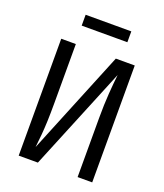

<svg xmlns="http://www.w3.org/2000/svg" viewBox="-158 -986 931 1090"><g transform="rotate(20 307.5 -441.0)"><path d="M85.6 0V-706.2H173.8V-349.2Q173.8 -286.7 172.1 -240.5Q170.3 -194.4 166.9 -156.2Q163.6 -117.9 159 -78.5L415.4 -706.2H529.7V0H441.5V-357.4Q441.5 -438.5 446.4 -505.9Q451.3 -573.3 456.9 -622.1L201.5 0ZM445.1 -815.9H169.2V-881.5H445.1Z"/></g></svg>

Font: FiraCode Nerd Font
Style: Regular
Weight: 400
Designer: Carrois Corporate, Edenspiekermann AG, Nikita Prokopov
Foundry: Carrois Corporate, Edenspiekermann AG, Nikita Prokopov
Version: Version 6.002;Nerd Fonts 3.4.0